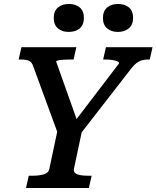

<svg xmlns="http://www.w3.org/2000/svg" viewBox="-20 -948 789 968"><path d="M111 0 125 -62H143Q177 -62 201 -69Q225 -76 229 -98L274 -310L275 -266L147 -615Q142 -630 133 -637Q124 -644 111.5 -646Q99 -648 83 -648H74L88 -710H365L351 -648H336Q319 -648 302.5 -647Q286 -646 275 -644Q264 -642 263 -638L377 -317L341 -315L580 -628Q582 -634 572 -638.5Q562 -643 546 -645.5Q530 -648 513 -648H500L514 -710H749L735 -648H727Q712 -648 697.5 -644.5Q683 -641 669.5 -631Q656 -621 642 -603L378 -263L398 -310L353 -98Q350 -84 358.5 -76Q367 -68 384.5 -65Q402 -62 424 -62H442L428 0ZM326 -787Q293 -787 272 -805Q251 -823 251 -857Q251 -892 272 -910Q293 -928 328 -928Q361 -928 382 -910.5Q403 -893 403 -858Q403 -823 382 -805Q361 -787 326 -787ZM574 -787Q541 -787 520 -805Q499 -823 499 -857Q499 -892 520 -910Q541 -928 575 -928Q609 -928 630 -910.5Q651 -893 651 -858Q651 -823 629.5 -805Q608 -787 574 -787Z"/></svg>

Font: Roboto Serif Medium
Style: Italic
Weight: 500
Italic angle: -10°
Designer: Greg Gazdowicz
Foundry: Commercial Type
Version: Version 1.008